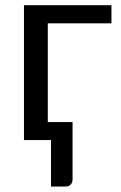

<svg xmlns="http://www.w3.org/2000/svg" viewBox="-20 -526 454 721"><path d="M398.5 -438.5H159.5V-67.5H252.5V147Q252.5 160 245.2 167.2Q238 174.5 226.5 174.5H171.5V0H70V-506.5H398.5Z"/></svg>

Font: Lato-Regular
Style: Regular
Weight: 400
Designer: Lukasz Dziedzic with Adam Twardoch and Botio Nikoltchev
Foundry: tyPoland Lukasz Dziedzic
Version: Version 2.015; 2015-08-06; http://www.latofonts.com/